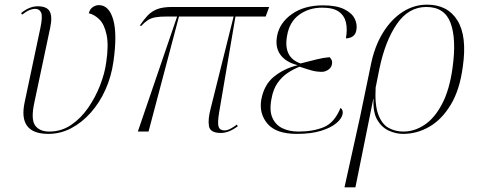

<svg xmlns="http://www.w3.org/2000/svg" viewBox="-20 -566 2056 826"><path d="M188 10Q57 10 86 -126L154 -447Q164 -495 157 -511.5Q150 -528 131 -528Q122 -528 109 -523.5Q96 -519 75 -503L71 -510Q107 -539 142 -539Q182 -539 194 -516.5Q206 -494 196 -447L128 -126Q112 -53 131 -26.5Q150 0 192 0Q244 0 286 -28.5Q328 -57 359.5 -102.5Q391 -148 411 -200Q431 -252 437 -298Q448 -372 438.5 -416.5Q429 -461 408 -482Q387 -503 362 -509Q367 -528 380 -536Q393 -544 405 -544Q449 -544 467 -482Q485 -420 468 -301Q459 -237 434 -181Q409 -125 371 -82Q333 -39 286.5 -14.5Q240 10 188 10Z M573 0 742 -495H700Q667 -495 648 -491.5Q629 -488 615.5 -479Q602 -470 587 -454L582 -457Q599 -482 615.5 -499.5Q632 -517 656 -526.5Q680 -536 721 -536H1138L1123 -495H993L923 -84Q915 -36 920.5 -20.5Q926 -5 946 -5Q958 -5 972 -12.5Q986 -20 999 -30L1003 -23Q965 6 930 6Q884 6 879 -23.5Q874 -53 886 -98L985 -495H750L619 0Z M1257 10Q1168 10 1131 -33.5Q1094 -77 1104 -137Q1116 -202 1159 -236.5Q1202 -271 1259 -285V-286Q1209 -299 1186 -331Q1163 -363 1172 -411Q1182 -467 1235 -505Q1288 -543 1370 -543Q1426 -543 1459.5 -527Q1493 -511 1505.5 -486.5Q1518 -462 1513 -436Q1510 -418 1497.5 -409.5Q1485 -401 1468 -401Q1475 -439 1468.5 -468.5Q1462 -498 1438 -515.5Q1414 -533 1366 -533Q1309 -533 1267 -502.5Q1225 -472 1215 -412Q1198 -319 1273 -293Q1315 -304 1344 -311Q1373 -318 1398 -320Q1405 -313 1407.5 -306Q1410 -299 1408 -289Q1405 -274 1391.5 -265.5Q1378 -257 1365 -257Q1342 -257 1322 -262.5Q1302 -268 1269 -279Q1243 -269 1218 -252.5Q1193 -236 1174 -209Q1155 -182 1148 -141Q1138 -90 1152 -59Q1166 -28 1195.5 -14Q1225 0 1264 0Q1327 0 1373 -19Q1419 -38 1445 -102Q1457 -93 1454 -76Q1451 -57 1428 -37Q1405 -17 1362 -3.5Q1319 10 1257 10Z M1462 240 1529 -63 1575 -285Q1591 -366 1627 -424.5Q1663 -483 1712 -514.5Q1761 -546 1817 -546Q1906 -546 1948 -478Q1990 -410 1971 -279Q1958 -180 1919.5 -116Q1881 -52 1827.5 -21Q1774 10 1714 10Q1684 10 1653.5 -3.5Q1623 -17 1603.5 -49.5Q1584 -82 1587 -141H1586L1509 240ZM1715 0Q1763 0 1806.5 -29Q1850 -58 1882 -119Q1914 -180 1927 -275Q1944 -398 1918.5 -467Q1893 -536 1814 -536Q1738 -536 1687.5 -463Q1637 -390 1612 -269L1596 -189Q1592 -114 1607.5 -73Q1623 -32 1651.5 -16Q1680 0 1715 0Z"/></svg>

Font: Noto Serif Display ExtraLight
Style: Italic
Weight: 200
Italic angle: -12°
Designer: Monotype Design Team
Foundry: Monotype Imaging Inc.
Version: Version 2.009